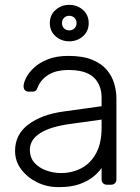

<svg xmlns="http://www.w3.org/2000/svg" viewBox="-20 -760 576 790"><path d="M221 10Q173 10 132.5 -10Q92 -30 67 -63.5Q42 -97 42 -139Q42 -207 97 -248Q152 -289 240 -301L398 -323V-358Q398 -411 365.5 -441.5Q333 -472 262 -472Q210 -472 178 -451.5Q146 -431 134 -398Q129 -383 115 -383H99Q87 -383 82 -389.5Q77 -396 77 -405Q77 -419 87.5 -440Q98 -461 120 -481.5Q142 -502 177 -516Q212 -530 262 -530Q321 -530 359.5 -514Q398 -498 419.5 -472.5Q441 -447 450 -416Q459 -385 459 -355V-22Q459 -12 453 -6Q447 0 437 0H420Q410 0 404 -6Q398 -12 398 -22V-69Q386 -51 364 -33Q342 -15 307.5 -2.5Q273 10 221 10ZM231 -48Q277 -48 315 -68Q353 -88 375.5 -129.5Q398 -171 398 -234V-268L269 -250Q187 -239 145 -212Q103 -185 103 -144Q103 -111 122 -90Q141 -69 170.5 -58.5Q200 -48 231 -48ZM265 -590Q232 -590 208.5 -611Q185 -632 185 -665Q185 -698 208.5 -719Q232 -740 265 -740Q298 -740 321.5 -719Q345 -698 345 -665Q345 -632 321.5 -611Q298 -590 265 -590ZM265 -635Q278 -635 286.5 -643.5Q295 -652 295 -665Q295 -678 286.5 -686.5Q278 -695 265 -695Q252 -695 243.5 -686.5Q235 -678 235 -665Q235 -652 243.5 -643.5Q252 -635 265 -635Z"/></svg>

Font: Rubik Light
Style: Regular
Weight: 300
Designer: Hubert and Fischer
Foundry: Hubert and Fischer
Version: Version 2.300;gftools[0.9.30]